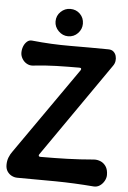

<svg xmlns="http://www.w3.org/2000/svg" viewBox="-58 -896 634 951"><g transform="rotate(5 258.5 -420.0)"><path d="M30 -616Q30 -633 36 -648Q42 -663 53 -672.5Q64 -682 79 -680Q174 -670 269 -670.5Q364 -671 458 -670Q474 -670 483.5 -661.5Q493 -653 496.5 -640.5Q500 -628 498 -615Q496 -602 488 -591L162 -122Q159 -118 160.5 -114Q162 -110 169 -110Q238 -110 302 -112Q366 -114 435 -120Q451 -121 467 -114.5Q483 -108 494 -92Q505 -76 505 -49Q505 -34 496.5 -19Q488 -4 474.5 5Q461 14 445 13Q347 5 254.5 4Q162 3 64 3Q49 3 35.5 -4Q22 -11 13.5 -24Q5 -37 5 -56Q5 -76 11.5 -93Q18 -110 30 -126L330 -555Q333 -560 331.5 -563.5Q330 -567 323 -567Q264 -567 207.5 -565.5Q151 -564 90 -557Q75 -556 61 -564Q47 -572 38.5 -586.5Q30 -601 30 -616ZM185 -785Q185 -814 205.5 -833.5Q226 -853 253 -853Q282 -853 301.5 -833.5Q321 -814 321 -785Q321 -758 301.5 -737.5Q282 -717 253 -717Q226 -717 205.5 -737.5Q185 -758 185 -785Z"/></g></svg>

Font: Winky Sans Medium
Style: Regular
Weight: 500
Designer: Simon Atzbach
Foundry: typofactur
Version: Version 1.205